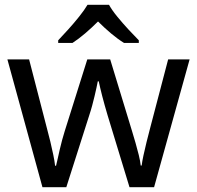

<svg xmlns="http://www.w3.org/2000/svg" viewBox="-20 -786 826 805"><path d="M431 -303Q425 -324 419 -344.5Q413 -365 408.5 -383.5Q404 -402 400 -418Q396 -434 394 -445H390Q388 -434 384.5 -418Q381 -402 376.5 -383Q372 -364 366.5 -343.5Q361 -323 354 -302L258 -1H158L11 -537H102L176 -251Q184 -222 191 -192.5Q198 -163 203.5 -136.5Q209 -110 211 -91H215Q218 -103 222 -121Q226 -139 230.5 -159Q235 -179 240.5 -199Q246 -219 251 -235L346 -537H442L534 -235Q541 -212 548.5 -186Q556 -160 562 -135.5Q568 -111 570 -92H574Q576 -109 581.5 -134.5Q587 -160 594.5 -190.5Q602 -221 610 -251L685 -537H775L626 -1H523ZM437 -766Q449 -744 471.5 -716.5Q494 -689 518.5 -662.5Q543 -636 562 -617V-606H500Q474 -622 446 -645.5Q418 -669 391 -696Q364 -669 337 -646Q310 -623 284 -606H224V-617Q243 -637 266.5 -663Q290 -689 312 -716.5Q334 -744 347 -766Z"/></svg>

Font: Noto Sans Gujarati
Style: Regular
Weight: 400
Designer: Jelle Bosma - Monotype Design Team, Universal Thirst
Foundry: Monotype Imaging Inc.
Version: Version 2.102